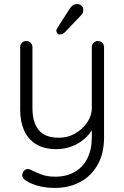

<svg xmlns="http://www.w3.org/2000/svg" viewBox="-20 -721 608 941"><path d="M460 -520Q473 -520 481.5 -511Q490 -502 490 -490V-49Q490 32 458 87.5Q426 143 372 171.5Q318 200 249 200Q206 200 169.5 190.5Q133 181 110 166Q98 159 92 149Q86 139 91 128Q96 114 106.5 109.5Q117 105 128 110Q145 119 177 132Q209 145 250 145Q305 145 345.5 122Q386 99 408 55.5Q430 12 430 -48V-120L437 -96Q422 -65 394.5 -41Q367 -17 331.5 -3.5Q296 10 256 10Q196 10 156.5 -14.5Q117 -39 98 -82Q79 -125 79 -183V-490Q79 -502 87 -511Q95 -520 109 -520Q122 -520 130.5 -511Q139 -502 139 -490V-192Q139 -122 169.5 -84Q200 -46 269 -46Q312 -46 348 -66.5Q384 -87 407 -120.5Q430 -154 430 -192V-490Q430 -502 438.5 -511Q447 -520 460 -520ZM272 -552Q267 -552 261.5 -557.5Q256 -563 256 -570Q256 -576 261 -584L322 -679Q327 -687 335.5 -694Q344 -701 356 -701Q371 -701 380 -693Q389 -685 388 -670Q388 -663 385.5 -657.5Q383 -652 378 -647L303 -568Q297 -561 289 -556.5Q281 -552 272 -552Z"/></svg>

Font: zvoove
Style: Regular
Weight: 400
Designer: Vernon Adams (Nunito) & Andrew Paglinawan (Quicksand)
Foundry: zvoove
Version: Version 3.006